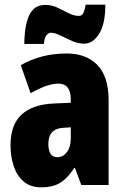

<svg xmlns="http://www.w3.org/2000/svg" viewBox="-20 -792 534 822"><path d="M266 -563Q349 -563 397 -513.5Q445 -464 445 -363V0H328L301 -73H298Q271 -31 239.5 -10.5Q208 10 156 10Q109 10 80 -16Q51 -42 38 -83Q25 -124 25 -169Q25 -258 72.5 -301.5Q120 -345 211 -349L283 -352V-366Q283 -434 230 -434Q183 -434 111 -393L69 -513Q110 -537 159.5 -550Q209 -563 266 -563ZM253 -245Q187 -242 187 -176Q187 -119 226 -119Q250 -119 266.5 -141Q283 -163 283 -198V-247ZM84 -604Q84 -627 87 -655.5Q90 -684 98.5 -710.5Q107 -737 125 -754Q143 -771 173 -771Q201 -771 225.5 -759.5Q250 -748 273 -736Q296 -724 318 -724Q331 -724 337 -736.5Q343 -749 347 -772H431Q431 -690 404.5 -647.5Q378 -605 340 -605Q314 -605 287.5 -617Q261 -629 237.5 -640.5Q214 -652 197 -652Q189 -652 179.5 -641.5Q170 -631 168 -604Z"/></svg>

Font: Noto Sans Sinhala UI ExtraCondensed Black
Style: Regular
Weight: 900
Width: 2
Designer: Jelle Bosma - Monotype Design Team
Foundry: Monotype Imaging Inc.
Version: Version 2.006; ttfautohint (v1.8.4.7-5d5b)